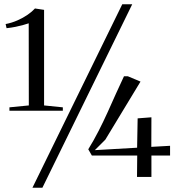

<svg xmlns="http://www.w3.org/2000/svg" viewBox="-20 -835 828 906"><path d="M116 -337.5 115.5 -725Q105 -721.5 89.2 -717Q73.5 -712.5 53.8 -708.5Q34 -704.5 11 -702L6.5 -721.5Q35.5 -727 62.2 -738.8Q89 -750.5 110.5 -765.5Q132 -780.5 145 -795L188 -788.5V-337.5L276.5 -328.5V-312.5H24.5V-328.5ZM557 -815H604L180 51H133ZM626.5 0 627.5 -101H413.5L396.5 -130.5Q422.5 -172.5 445.2 -217Q468 -261.5 488.2 -306.2Q508.5 -351 527.5 -393.8Q546.5 -436.5 565 -475H583.5L643 -450L477 -176L427.5 -126.5L627 -138L629.5 -276.5L694.5 -281.5L694 -142L782.5 -147V-101H694.5V0Z"/></svg>

Font: Merriweather 144pt Light
Style: Regular
Weight: 300
Version: Version 2.100